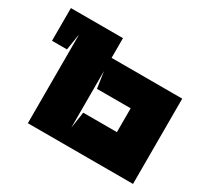

<svg xmlns="http://www.w3.org/2000/svg" viewBox="-133 -825 1073 1012"><g transform="rotate(30 403.5 -319.5)"><path d="M348 -519V-639H31V-440H122L137 -535L138 -536V0H778V-519ZM348 -94V-439L363 -339H568V-194H363Z"/></g></svg>

Font: Banana Brick
Style: Regular
Weight: 400
Designer: artmaker
Foundry: artmaker
Version: Version 4.000 2011 initial release